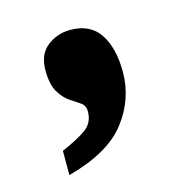

<svg xmlns="http://www.w3.org/2000/svg" viewBox="-60 -223 428 436"><g transform="rotate(-15 153.5 -5.0)"><path d="M53 97Q90 81 110.5 66.5Q131 52 131 25Q131 11 120.5 4Q110 -3 96.5 -12Q83 -21 72.5 -39Q62 -57 62 -90Q62 -127 85.5 -145.5Q109 -164 140 -164Q187 -164 209 -130.5Q231 -97 231 -41Q231 23 190.5 75.5Q150 128 53 154Z"/></g></svg>

Font: Noto Serif Lao SemiCondensed Black
Style: Regular
Weight: 900
Width: 4
Designer: Monotype Design Team
Foundry: Monotype Imaging Inc.
Version: Version 2.003; ttfautohint (v1.8.4.7-5d5b)